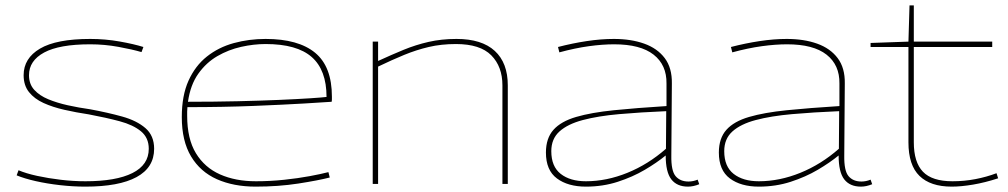

<svg xmlns="http://www.w3.org/2000/svg" viewBox="-20 -685 3753 715"><path d="M42 -32 49 -51Q77 -39 118.5 -30Q160 -21 206.5 -15.5Q253 -10 298 -10Q412 -10 473 -40.5Q534 -71 534 -131Q534 -172 505 -196Q476 -220 425.5 -233.5Q375 -247 311 -259Q264 -266 220 -276Q176 -286 142 -301.5Q108 -317 88 -342Q68 -367 68 -405Q68 -468 129 -504Q190 -540 316 -540Q372 -540 425.5 -530.5Q479 -521 514 -510L507 -491Q473 -501 421 -510.5Q369 -520 316 -520Q201 -520 144.5 -489.5Q88 -459 88 -405Q88 -372 107.5 -350.5Q127 -329 159.5 -315.5Q192 -302 232.5 -293Q273 -284 316 -278Q381 -266 435 -251Q489 -236 521.5 -208Q554 -180 554 -131Q554 -61 488.5 -25.5Q423 10 298 10Q252 10 203.5 4.5Q155 -1 113 -10.5Q71 -20 42 -32Z M932 10Q850 10 788 -17.5Q726 -45 691.5 -102.5Q657 -160 657 -249Q657 -329 682 -384.5Q707 -440 750.5 -474.5Q794 -509 850.5 -524.5Q907 -540 969 -540Q1091 -540 1153.5 -488.5Q1216 -437 1216 -325Q1216 -321 1216 -315.5Q1216 -310 1215 -306Q1188 -304 1111.5 -299.5Q1035 -295 923 -290.5Q811 -286 678 -286Q677 -278 677 -270Q677 -262 677 -254Q677 -168 709.5 -114.5Q742 -61 799.5 -35.5Q857 -10 933 -10Q986 -10 1038 -15.5Q1090 -21 1133 -29Q1176 -37 1203 -44L1208 -24Q1165 -13 1091 -1.5Q1017 10 932 10ZM680 -306Q777 -306 864 -308Q951 -310 1020 -313Q1089 -316 1135 -319Q1181 -322 1196 -324Q1196 -424 1141 -472.5Q1086 -521 969 -521Q925 -521 878 -510.5Q831 -500 789.5 -476Q748 -452 718.5 -410.5Q689 -369 680 -306Z M1368 0V-530H1388V-458Q1438 -481 1483 -499.5Q1528 -518 1576 -529Q1624 -540 1680 -540Q1774 -540 1822.5 -495.5Q1871 -451 1871 -367V0H1851V-367Q1851 -437 1809.5 -479Q1768 -521 1678 -521Q1623 -521 1576.5 -510Q1530 -499 1485 -480.5Q1440 -462 1388 -437V0Z M2013 -117Q2013 -170 2041 -201.5Q2069 -233 2125.5 -249.5Q2182 -266 2266 -274.5Q2350 -283 2462 -290V-374Q2463 -443 2414 -481.5Q2365 -520 2267 -520Q2224 -520 2173 -513Q2122 -506 2063 -490L2058 -510Q2112 -524 2165 -532Q2218 -540 2266 -540Q2330 -540 2379 -522.5Q2428 -505 2455.5 -468.5Q2483 -432 2482 -374L2480 -106Q2479 -49 2496 -29Q2513 -9 2544 -9Q2561 -9 2578 -16L2584 1Q2562 10 2542 10Q2501 10 2480 -17Q2459 -44 2459 -106Q2426 -79 2381 -52.5Q2336 -26 2280.5 -8Q2225 10 2162 10Q2095 10 2054 -20.5Q2013 -51 2013 -117ZM2033 -122Q2033 -65 2068 -37.5Q2103 -10 2162 -10Q2239 -10 2316.5 -41.5Q2394 -73 2460 -131L2461 -271Q2365 -267 2286 -260Q2207 -253 2150.5 -238Q2094 -223 2063.5 -195.5Q2033 -168 2033 -122Z M2657 -117Q2657 -170 2685 -201.5Q2713 -233 2769.5 -249.5Q2826 -266 2910 -274.5Q2994 -283 3106 -290V-374Q3107 -443 3058 -481.5Q3009 -520 2911 -520Q2868 -520 2817 -513Q2766 -506 2707 -490L2702 -510Q2756 -524 2809 -532Q2862 -540 2910 -540Q2974 -540 3023 -522.5Q3072 -505 3099.5 -468.5Q3127 -432 3126 -374L3124 -106Q3123 -49 3140 -29Q3157 -9 3188 -9Q3205 -9 3222 -16L3228 1Q3206 10 3186 10Q3145 10 3124 -17Q3103 -44 3103 -106Q3070 -79 3025 -52.5Q2980 -26 2924.5 -8Q2869 10 2806 10Q2739 10 2698 -20.5Q2657 -51 2657 -117ZM2677 -122Q2677 -65 2712 -37.5Q2747 -10 2806 -10Q2883 -10 2960.5 -41.5Q3038 -73 3104 -131L3105 -271Q3009 -267 2930 -260Q2851 -253 2794.5 -238Q2738 -223 2707.5 -195.5Q2677 -168 2677 -122Z M3524 10Q3445 10 3404 -30Q3363 -70 3363 -155V-510H3222V-525L3363 -530L3367 -665H3383V-530H3675V-510H3383V-155Q3383 -81 3417 -45.5Q3451 -10 3527 -10Q3571 -10 3612.5 -18Q3654 -26 3691 -40L3697 -21Q3648 -5 3603.5 2.5Q3559 10 3524 10Z"/></svg>

Font: Georama Extended Thin
Style: Regular
Weight: 100
Width: 7
Designer: Jean-Baptiste Levee
Foundry: Production Type
Version: Version 1.000